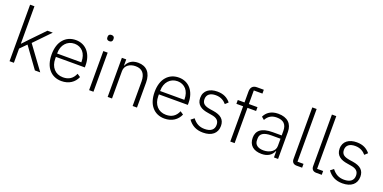

<svg xmlns="http://www.w3.org/2000/svg" viewBox="-13 -1546 4719 2363"><g transform="rotate(20 2347.0 -364.0)"><path d="M93 -740H150V-251H153L233 -336L403 -512H473L272 -304L495 0H425L231 -268L150 -186V0H93Z M775 12C707 12 651 -13 612 -59C572 -105 551 -172 551 -256C551 -340 572 -407 612 -453C651 -499 706 -524 774 -524C839 -524 894 -498 931 -454C968 -410 990 -347 990 -272V-245H611V-220C611 -167 627 -121 656 -89C684 -57 726 -38 778 -38C853 -38 904 -72 933 -141L975 -113C943 -37 872 12 775 12ZM774 -476C725 -476 684 -457 656 -425C627 -393 611 -347 611 -294V-289H928V-297C928 -350 913 -396 886 -427C858 -458 819 -476 774 -476Z M1163 -651C1136 -651 1124 -666 1124 -687V-697C1124 -718 1136 -733 1163 -733C1190 -733 1202 -718 1202 -697V-687C1202 -666 1190 -651 1163 -651ZM1135 -512H1192V0H1135Z M1378 0V-512H1435V-431H1438C1461 -484 1506 -524 1589 -524C1698 -524 1762 -454 1762 -329V0H1705V-319C1705 -423 1659 -473 1574 -473C1538 -473 1504 -464 1478 -445C1452 -426 1435 -397 1435 -360V0Z M2124 12C2056 12 2000 -13 1961 -59C1921 -105 1900 -172 1900 -256C1900 -340 1921 -407 1961 -453C2000 -499 2055 -524 2123 -524C2188 -524 2243 -498 2280 -454C2317 -410 2339 -347 2339 -272V-245H1960V-220C1960 -167 1976 -121 2005 -89C2033 -57 2075 -38 2127 -38C2202 -38 2253 -72 2282 -141L2324 -113C2292 -37 2221 12 2124 12ZM2123 -476C2074 -476 2033 -457 2005 -425C1976 -393 1960 -347 1960 -294V-289H2277V-297C2277 -350 2262 -396 2235 -427C2207 -458 2168 -476 2123 -476Z M2629 12C2540 12 2479 -22 2432 -86L2474 -119C2517 -63 2565 -37 2633 -37C2712 -37 2756 -71 2756 -134C2756 -189 2726 -219 2651 -230L2609 -237C2562 -244 2523 -256 2496 -279C2468 -302 2452 -333 2452 -380C2452 -428 2471 -464 2502 -488C2533 -512 2577 -524 2626 -524C2711 -524 2762 -492 2801 -445L2763 -410C2736 -442 2694 -475 2623 -475C2550 -475 2507 -442 2507 -383C2507 -323 2544 -301 2617 -289L2658 -283C2762 -267 2811 -223 2811 -140C2811 -44 2742 12 2629 12Z M2984 -462H2896V-512H2984V-655C2984 -707 3009 -740 3064 -740H3154V-690H3041V-512H3154V-462H3041V0H2984Z M3424 -524C3331 -524 3274 -481 3246 -421L3282 -391C3310 -444 3354 -474 3422 -474C3509 -474 3553 -432 3553 -347V-287H3435C3287 -287 3227 -230 3227 -139C3227 -43 3288 12 3396 12C3476 12 3528 -24 3551 -81H3556V0H3610V-353C3610 -461 3544 -524 3424 -524ZM3553 -149C3553 -114 3537 -87 3510 -68C3482 -48 3445 -37 3404 -37C3333 -37 3287 -68 3287 -128V-152C3287 -209 3330 -244 3433 -244H3553V-149Z M3852 0C3811 0 3789 -25 3789 -62V-740H3846V-50H3925V0Z M4109 0C4068 0 4046 -25 4046 -62V-740H4103V-50H4182V0Z M4455 12C4366 12 4305 -22 4258 -86L4300 -119C4343 -63 4391 -37 4459 -37C4538 -37 4582 -71 4582 -134C4582 -189 4552 -219 4477 -230L4435 -237C4388 -244 4349 -256 4322 -279C4294 -302 4278 -333 4278 -380C4278 -428 4297 -464 4328 -488C4359 -512 4403 -524 4452 -524C4537 -524 4588 -492 4627 -445L4589 -410C4562 -442 4520 -475 4449 -475C4376 -475 4333 -442 4333 -383C4333 -323 4370 -301 4443 -289L4484 -283C4588 -267 4637 -223 4637 -140C4637 -44 4568 12 4455 12Z"/></g></svg>

Font: Plexus Sans Light
Style: Regular
Weight: 300
Version: Version 2.001;PS 002.001;hotconv 1.0.70;makeotf.lib2.5.58329